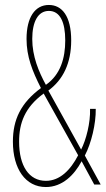

<svg xmlns="http://www.w3.org/2000/svg" viewBox="-20 -744 426 774"><path d="M177 -724C121 -724 87 -674 87 -587C87 -516 110 -458 145 -389C64 -329 32 -262 32 -173C32 -63 83 10 165 10C231 10 279 -38 309 -94L360 0H386L322 -117C348 -166 367 -245 366 -305H343C345 -249 327 -180 307 -141L175 -379C234 -422 267 -489 267 -581C267 -679 230 -724 177 -724ZM177 -700C222 -700 243 -655 243 -581C243 -510 224 -443 165 -402C136 -455 110 -517 110 -587C110 -656 133 -700 177 -700ZM156 -367 295 -118C264 -58 221 -15 165 -15C97 -15 57 -75 57 -173C57 -248 80 -311 156 -367Z"/></svg>

Font: Noto Sans Myanmar UI ExtraCondensed Thin
Style: Regular
Weight: 100
Width: 2
Designer: Monotype Design Team
Foundry: Monotype Imaging Inc.
Version: Version 2.103